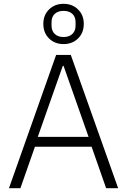

<svg xmlns="http://www.w3.org/2000/svg" viewBox="-20 -986 665 1006"><path d="M536 0 460 -217H163L87 0H27L274 -698H351L599 0ZM313 -641H309L178 -269H444ZM313 -755Q267 -755 237 -784.5Q207 -814 207 -861Q207 -907 237 -936.5Q267 -966 313 -966Q359 -966 389 -936.5Q419 -907 419 -861Q419 -814 389 -784.5Q359 -755 313 -755ZM313 -792Q342 -792 359 -808Q376 -824 376 -852V-869Q376 -898 359 -913.5Q342 -929 313 -929Q284 -929 267 -913.5Q250 -898 250 -869V-852Q250 -824 267 -808Q284 -792 313 -792Z"/></svg>

Font: IBM Plex Sans Thai Looped Light
Style: Regular
Weight: 300
Designer: Mike Abbink, Paul van der Laan, Pieter van Rosmalen, Ben Mitchell, Mark Frömberg
Foundry: Bold Monday
Version: Version 1.1